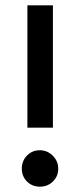

<svg xmlns="http://www.w3.org/2000/svg" viewBox="-20 -694 302 722"><path d="M129.5 -129Q158 -129 178.5 -108.5Q199 -88 199 -59.5Q199 -31 179 -11.5Q159 8 130 8Q101 8 81.5 -11.5Q62 -31 62 -60Q62 -89 81.5 -109Q101 -129 129.5 -129ZM179 -214H83V-674H179Z"/></svg>

Font: Hind Jalandhar Medium
Style: Regular
Weight: 500
Designer: Namrata Goyal
Foundry: Indian Type Foundry
Version: Version 0.702;PS 1.0;hotconv 1.0.81;makeotf.lib2.5.63406